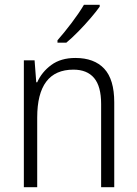

<svg xmlns="http://www.w3.org/2000/svg" viewBox="-20 -785 576 805"><path d="M296 -542Q375 -542 417 -497Q459 -452 459 -356V0H404V-349Q404 -423 374.5 -458Q345 -493 288 -493Q136 -493 136 -292V0H80V-532H125L132 -440H136Q155 -483 195 -512.5Q235 -542 296 -542ZM398 -757Q383 -736 359 -708Q335 -680 308 -652.5Q281 -625 258 -606H221V-616Q250 -649 281 -690Q312 -731 332 -765H398Z"/></svg>

Font: Noto Sans Myanmar UI SemiCondensed Light
Style: Regular
Weight: 300
Width: 4
Designer: Monotype Design Team
Foundry: Monotype Imaging Inc.
Version: Version 2.103; ttfautohint (v1.8.4.7-5d5b)